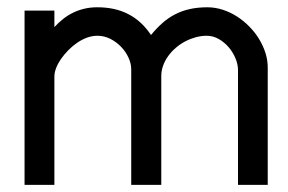

<svg xmlns="http://www.w3.org/2000/svg" viewBox="-20 -518 807 538"><path d="M48.8 -488.3V0H132.4V-303.6Q132.4 -314.8 137.3 -327.5Q142.2 -340.2 150.9 -352.8Q159.7 -365.4 171.2 -377.1Q182.7 -388.9 196 -398Q209.2 -407.1 223.7 -412.5Q238.2 -417.8 252.7 -417.8Q272.1 -417.8 289.2 -409.1Q306.3 -400.4 319.3 -386.8Q332.4 -373.3 340 -356.6Q347.7 -340 347.7 -324.2V0H431.9V-304.4Q431.9 -319.6 437 -333.9Q442.1 -348.3 451.3 -360.9Q460.4 -373.5 472.6 -384Q484.7 -394.5 499 -402Q513.2 -409.4 528.5 -413.6Q543.8 -417.8 559 -417.8Q577.1 -417.8 593.1 -408.6Q609 -399.4 621 -385.4Q632.9 -371.3 639.9 -354.4Q646.9 -337.5 646.9 -321.9V0H730.2V-328.6Q730.2 -349.1 723.9 -369.4Q717.5 -389.6 706.1 -408.4Q694.7 -427.2 678.8 -443.4Q663 -459.6 644.2 -471.7Q625.4 -483.8 604.1 -490.7Q582.9 -497.6 560.9 -497.6Q534.2 -497.6 511.9 -492.6Q489.6 -487.7 470.6 -477.8Q451.5 -468 435.2 -453.5Q418.8 -439 403.1 -419.9Q389.8 -439.9 373.8 -454.5Q357.9 -469.1 339.2 -478.6Q320.6 -488.2 299 -492.9Q277.3 -497.6 252.7 -497.6Q233.4 -497.6 216.8 -493.7Q200.2 -489.9 185.4 -482.7Q170.5 -475.6 157.5 -465.4Q144.4 -455.2 132.4 -442.1V-488.3Z"/></svg>

Font: SaysetthaMai Thin
Style: Regular
Weight: 100
Designer: John M. Durdin
Foundry: Lao Script for Windows
Version: Version 1.101